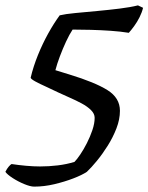

<svg xmlns="http://www.w3.org/2000/svg" viewBox="-72 -589 552 714"><path d="M55 105Q41 105 18 95.5Q-5 86 -25 73Q-45 60 -52 50Q-46 38 -39.5 30.5Q-33 23 -29 21Q-3 25 25 27.5Q53 30 77 30Q110 30 143 26Q176 22 205 13Q214 4 226.5 -14.5Q239 -33 251 -56.5Q263 -80 271.5 -105Q280 -130 280 -151Q280 -166 266.5 -179.5Q253 -193 231.5 -204.5Q210 -216 187 -226Q164 -236 145 -245Q123 -256 99.5 -266.5Q76 -277 59.5 -286Q43 -295 42 -300Q52 -342 69 -384Q86 -426 107 -464Q128 -502 150 -532Q171 -537 208 -540.5Q245 -544 288.5 -548Q332 -552 372.5 -557Q413 -562 441 -569L460 -560Q456 -543 447 -525Q438 -507 427 -492Q416 -477 407 -467Q376 -472 339.5 -474.5Q303 -477 266.5 -478Q230 -479 198 -479Q186 -461 173.5 -434Q161 -407 150.5 -379Q140 -351 134 -328L186 -312Q281 -283 327.5 -254Q374 -225 374 -177Q374 -145 361 -111.5Q348 -78 328.5 -47Q309 -16 288 9.5Q267 35 251 50Q233 62 200.5 74.5Q168 87 130 96Q92 105 55 105Z"/></svg>

Font: Texturina Medium
Style: Italic
Weight: 500
Italic angle: -11°
Designer: Guillermo Torres Carreño
Foundry: Omnibus-Type
Version: Version 1.002